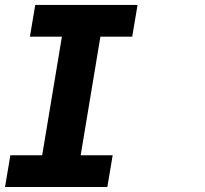

<svg xmlns="http://www.w3.org/2000/svg" viewBox="-30 -747 819 767"><path d="M0 0ZM398.8 0H-9.9L11.4 -126.8H138.5L217.3 -600.5H89.5L110.8 -727.3H519.5L498.2 -600.5H371.1L292.3 -126.8H420.1Z"/></svg>

Font: Linik Sans
Style: Bold Italic
Weight: 700
Italic angle: 9°
Designer: Fonts by Rasmus Andersson / Changes by Cristiano Sobral with parts from Marc Monis
Foundry: rsms
Version: Version 3.020; ttfautohint (v1.6)